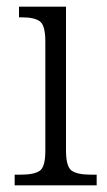

<svg xmlns="http://www.w3.org/2000/svg" viewBox="-20 -556 320 576"><path d="M24 0V-32H42Q82 -32 99 -43.5Q116 -55 116 -103V-432Q116 -480 99.5 -492Q83 -504 46 -504H37V-536H178V-105Q178 -56 195 -44Q212 -32 253 -32H270V0Z"/></svg>

Font: Noto Serif Tamil SemiCondensed Light
Style: Italic
Weight: 300
Width: 4
Italic angle: -12°
Designer: Indian Type Foundry, Tom Grace, and the Monotype Design Team
Foundry: Monotype Imaging Inc.
Version: Version 2.003; ttfautohint (v1.8.4.7-5d5b)